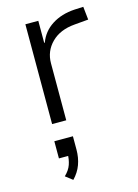

<svg xmlns="http://www.w3.org/2000/svg" viewBox="-119 -568 658 918"><g transform="rotate(-15 210.0 -109.5)"><path d="M98 0V-494H162V-385H165Q184 -437 231 -467Q278 -497 343 -501L387 -503L394 -438L325 -432Q252 -426 210 -384Q168 -342 168 -282V0ZM127 284 92 257Q116 234 124.5 209Q133 184 133 157L146 167H87V82H179V148Q179 188 166.5 222Q154 256 127 284Z"/></g></svg>

Font: Nunito Sans 7pt Light
Style: Regular
Weight: 300
Designer: Vernon Adams
Foundry: Vernon Adams
Version: Version 3.101;gftools[0.9.27]